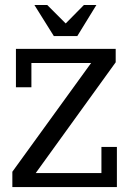

<svg xmlns="http://www.w3.org/2000/svg" viewBox="-20 -762 533 782"><path d="M30.3 -62.5 351.1 -505.4H107.9V-406.7H44.9V-563H451.2V-508.3L125.5 -57.1H393.1V-163.6H456.1V0H30.3ZM172.4 -741.7 247.6 -666.5 321.8 -741.7H372.6L294.9 -615.2H199.2L120.1 -741.7Z"/></svg>

Font: Rokkitt
Style: Regular
Weight: 400
Version: Version 1.2; ttfautohint (v1.5) -l 7 -r 28 -G 50 -x 13 -D la